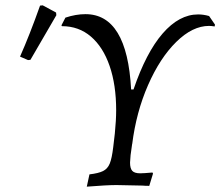

<svg xmlns="http://www.w3.org/2000/svg" viewBox="-20 -693 825 719"><path d="M785 -601 784 -594Q770 -596 763 -596Q701 -596 640 -536Q579 -476 534.5 -374.5Q490 -273 475 -153V-155L469 -112Q467 -90 467 -84Q467 -62 475.5 -53Q484 -44 505 -44Q518 -44 551 -47L553 -43L539 3Q523 3 514 2L416 0Q380 0 305 6L315 -40Q349 -44 366 -52.5Q383 -61 391 -80.5Q399 -100 404 -142L410 -193Q415 -243 415 -280Q415 -375 390.5 -446Q366 -517 320.5 -556Q275 -595 212 -595L210 -598L225 -627Q264 -640 300 -640Q456 -640 471 -358H480Q527 -496 589 -567.5Q651 -639 722 -639Q742 -639 763 -633ZM94 -469 85 -468 55 -481Q91 -562 130 -672L140 -673L190 -646L191 -636Z"/></svg>

Font: Alegreya SC
Style: Italic
Weight: 400
Italic angle: -7°
Designer: Juan Pablo del Peral
Foundry: Huerta Tipografica
Version: Version 2.007; ttfautohint (v1.6)